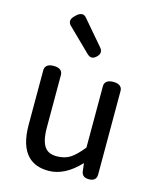

<svg xmlns="http://www.w3.org/2000/svg" viewBox="-128 -922 862 1057"><g transform="rotate(15 303.0 -393.5)"><path d="M428.7 -44.9Q342.8 46.9 250 46.9Q175.8 46.9 133.8 4.9Q80.1 -48.8 80.1 -169.9V-480.5Q80.1 -497.1 89.8 -505.9Q101.6 -518.6 129.9 -518.6Q158.2 -518.6 170.9 -505.9Q180.7 -496.1 180.7 -480.5V-180.7Q180.7 -94.7 211.9 -63.5Q233.4 -42 271.5 -42Q318.4 -42 349.6 -62Q380.9 -82 419.9 -130.9V-480.5Q419.9 -497.1 429.7 -505.9Q441.4 -518.6 469.7 -518.6Q498 -518.6 510.7 -505.9Q520.5 -496.1 520.5 -480.5V-3.9Q520.5 13.7 510.3 23.9Q500 34.2 477.5 34.2Q455.1 34.2 444.8 23.9Q434.6 13.7 433.6 -3.9ZM292 -630.9Q163.1 -756.8 163.1 -756.8Q152.3 -767.6 152.3 -781.2Q152.3 -796.9 172.9 -815.4Q191.4 -834 208 -834Q221.7 -834 232.4 -820.3L348.6 -684.6Q360.4 -671.9 360.4 -658.2Q360.4 -644.5 346.2 -630.9Q332 -617.2 318.8 -617.2Q305.7 -617.2 292 -630.9Z"/></g></svg>

Font: TaiwanPearl
Style: Regular
Weight: 400
Version: Version 2.102